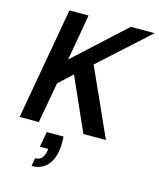

<svg xmlns="http://www.w3.org/2000/svg" viewBox="-138 -796 959 1161"><g transform="rotate(15 341.5 -216.0)"><path d="M26 0 150 -700H270L219 -411L534 -700H683L376 -422L566 0H425L277 -333L192 -255L146 0ZM172 268 181 217Q207 217 221 202Q235 187 241 157L243 142H191L208 46H313Q315 70 314 94Q313 118 310 138Q299 201 263.5 234.5Q228 268 172 268Z"/></g></svg>

Font: DM Sans 18pt SemiBold
Style: Italic
Weight: 600
Italic angle: -10°
Designer: Colophon Foundry, Jonny Pinhorn
Foundry: Colophon Foundry
Version: Version 4.004;gftools[0.9.30]